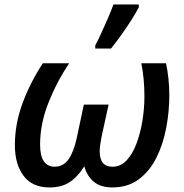

<svg xmlns="http://www.w3.org/2000/svg" viewBox="-20 -821 816 851"><path d="M199.7 9.8Q123 9.8 84.5 -41.7Q45.9 -93.3 45.9 -177.7Q45.9 -272 80.3 -364.5Q114.7 -457 169.9 -540.5H286.6Q232.4 -460 195.1 -366.5Q157.7 -272.9 157.7 -180.7Q157.7 -129.4 174.6 -105.7Q191.4 -82 221.7 -82Q260.7 -82 283.9 -115.2Q307.1 -148.4 320.3 -210L351.6 -357.4H461.4L430.2 -215.3Q426.8 -197.3 424.3 -180.2Q421.9 -163.1 421.9 -150.4Q421.9 -82 478.5 -82Q515.1 -82 541.7 -110.8Q568.4 -139.6 585.7 -186.5Q603 -233.4 611.6 -287.8Q620.1 -342.3 620.1 -393.1Q620.1 -472.7 606.4 -540.5H715.8Q722.7 -510.3 726.6 -472.4Q730.5 -434.6 730.5 -399.9Q730.5 -327.1 716.8 -254.6Q703.1 -182.1 673.3 -122.3Q643.6 -62.5 595.2 -26.4Q546.9 9.8 478 9.8Q425.3 9.8 395.3 -15.9Q365.2 -41.5 353.5 -84Q326.7 -39.6 290.5 -14.9Q254.4 9.8 199.7 9.8ZM402.3 -606V-620.1Q415 -644 429.9 -676.3Q444.8 -708.5 459 -741.5Q473.1 -774.4 482.9 -801.3H595.2V-788.6Q583 -765.1 563 -733.4Q543 -701.7 519.3 -668.5Q495.6 -635.3 472.2 -606Z"/></svg>

Font: Open Sans SemiBold
Style: Italic
Weight: 600
Italic angle: -12°
Designer: Monotype Design Team
Foundry: Monotype Imaging Inc.
Version: Version 3.003; ttfautohint (v1.8.4)